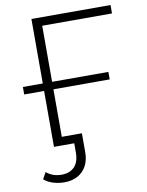

<svg xmlns="http://www.w3.org/2000/svg" viewBox="-97 -769 794 1035"><g transform="rotate(-10 300.5 -251.0)"><path d="M148 0V-700H581V-654H199V0ZM171 198Q141 198 111.5 189.5Q82 181 60 162L80 126Q114 155 163 155Q208 155 233.5 128.5Q259 102 259 50V-13L275 0H148V-46H309V58Q309 101 292 132.5Q275 164 244 181Q213 198 171 198ZM39 -306V-347H507V-306Z"/></g></svg>

Font: Modern
Style: Regular
Weight: 300
Designer: Julieta Ulanovsky
Foundry: Julieta Ulanovsky
Version: Version 8.000